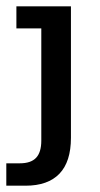

<svg xmlns="http://www.w3.org/2000/svg" viewBox="-44 -418 316 609"><path d="M-24 171V100H19Q54 100 70.5 82.5Q87 65 87 28V-328H8V-398H181V19Q181 95 144.5 133Q108 171 37 171Z"/></svg>

Font: Rokkitt SemiBold Medium
Style: Regular
Weight: 500
Version: Version 3.103